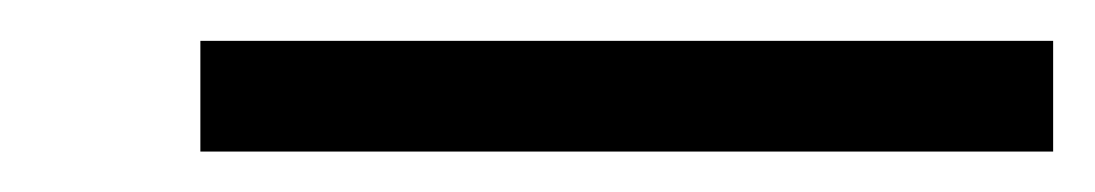

<svg xmlns="http://www.w3.org/2000/svg" viewBox="-20 -20 536 94"><path d="M495.6 0V54.2H78.1V0Z"/></svg>

Font: Estedad-FD Light
Style: Regular
Weight: 300
Designer: Amin Abedi
Version: Version 7.3